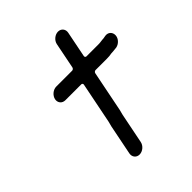

<svg xmlns="http://www.w3.org/2000/svg" viewBox="-238 -890 1168 1168"><g transform="rotate(-45 346.0 -306.0)"><path d="M582.3 -517.5H475.3C469.9 -517.5 463.8 -522.4 465.3 -530L498.8 -698C504.1 -724.2 486.1 -746.5 459.5 -746.5C432.9 -746.5 406.1 -724.2 400.8 -698L367.3 -530C366.2 -524.6 359.9 -517.5 352.3 -517.5H215.3C188.4 -517.5 161.2 -494.6 155.9 -468C150.7 -441.6 168.6 -419.5 195.7 -419.5H332.7C339.6 -419.5 344.1 -413.8 342.8 -407L289.8 -142C287.6 -130.8 283.1 -118 281.5 -110L242.7 84C237.3 111.3 254.9 133.5 281.8 133.5C308.8 133.5 335.3 111.3 340.7 84L379.5 -110C381.6 -120.9 386.1 -133 387.8 -142L440.8 -407C442.1 -413.8 448.9 -419.5 455.7 -419.5H553.7C569.2 -419.5 581 -420.5 593.8 -423.2C594.5 -423.4 595.7 -423.5 596.5 -423.5H599.5C610 -423.5 620.4 -425.5 631 -426.4L641.5 -427.4C654.5 -430.1 666.5 -436.6 676.7 -448.1C707.5 -482.7 687.7 -531.7 643.9 -524.7L633.5 -522.9C632.3 -522.5 628.1 -521.5 625.1 -521.5C610.6 -521.5 595.9 -517.5 582.3 -517.5Z"/></g></svg>

Font: Smoothie
Style: LightIt
Weight: 400
Foundry: Cannot Into Space Fonts
Version: Version 0.8